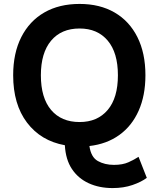

<svg xmlns="http://www.w3.org/2000/svg" viewBox="-20 -735 807 977"><path d="M553 222Q485 222 431.5 197.5Q378 173 346 125Q314 77 310 4Q188 -18 117.5 -111Q47 -204 47 -352Q47 -465 88.5 -546.5Q130 -628 205.5 -671.5Q281 -715 385 -715Q488 -715 563 -671.5Q638 -628 679 -546.5Q720 -465 720 -352Q720 -249 685.5 -171.5Q651 -94 587 -48Q523 -2 435 8Q443 65 478 84.5Q513 104 560 104Q604 104 634 90.5Q664 77 685 63L727 170Q699 191 654 206.5Q609 222 553 222ZM385 -590Q292 -590 240 -528Q188 -466 188 -352Q188 -237 240 -175.5Q292 -114 385 -114Q476 -114 528 -175.5Q580 -237 580 -352Q580 -467 528 -528.5Q476 -590 385 -590Z"/></svg>

Font: Prodigy Sans SemiBold
Style: Regular
Weight: 600
Designer: Wei Huang
Foundry: Wei Huang
Version: Version 1.003; ttfautohint (v1.8.3)